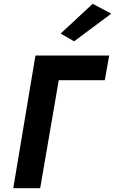

<svg xmlns="http://www.w3.org/2000/svg" viewBox="-20 -993 607 1013"><path d="M567 -921 371 -775 300 -816 469 -973ZM167 -700H556L533 -570H290L192 0H50Z"/></svg>

Font: Jost* 600 Semi
Style: Italic
Weight: 600
Italic angle: -10°
Version: Version 3.500